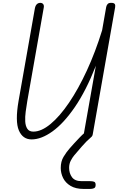

<svg xmlns="http://www.w3.org/2000/svg" viewBox="-20 -948 812 1318"><path d="M197 9Q136 9 109.5 -52.8Q83 -114.5 107.5 -255.5L219.5 -891Q221.5 -902 226.2 -910.5Q231 -919 238.8 -923.8Q246.5 -928.5 256.5 -928.5Q270.5 -928 276.8 -919.2Q283 -910.5 280.5 -896.5L167.5 -255Q161.5 -219.5 156.5 -182.5Q151.5 -145.5 153.2 -114.2Q155 -83 167.8 -63.8Q180.5 -44.5 209 -44.5Q264 -44.5 327 -96.8Q390 -149 454 -243.2Q518 -337.5 576.5 -464.2Q635 -591 681 -740L709 -900Q711.5 -912 718.8 -920.2Q726 -928.5 743 -928.5Q761.5 -928.5 767.2 -921Q773 -913.5 770.5 -899L617 -28Q615 -13.5 605.8 -6.8Q596.5 0 585 0Q571 0 562 -7.8Q553 -15.5 556 -32.5L638 -496.5Q571 -325.5 494 -213.2Q417 -101 340.2 -46Q263.5 9 197 9ZM554.5 349Q499.5 349 464.5 328Q429.5 307 413.2 274Q397 241 397 205Q397 160.5 416.2 128.5Q435.5 96.5 457.5 71.5Q468.5 58.5 487.5 37.8Q506.5 17 526.2 -3.5Q546 -24 558.5 -34.5Q570 -43 574.2 -44Q578.5 -45 585 -45Q595 -45 602 -37.5Q609 -30 610 -20.5Q611 -11 603 -4Q575.5 19 544 55Q512.5 91 489 119Q478 132 466.2 154Q454.5 176 454.5 204Q454.5 241.5 474.2 268.5Q494 295.5 539.5 295.5H597.5Q615 295.5 625.8 299.5Q636.5 303.5 636.5 321Q636.5 339.5 625 344.2Q613.5 349 597.5 349Z"/></svg>

Font: Edu VIC WA NT Hand
Style: Regular
Weight: 400
Designer: Tina and Corey Anderson, Eben Sorkin, Mirko Velimirovic
Foundry: Google for Education
Version: Version 1.000